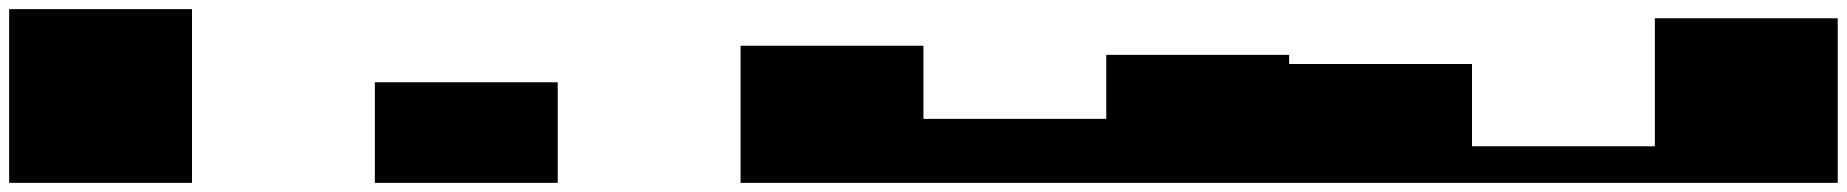

<svg xmlns="http://www.w3.org/2000/svg" viewBox="-20 -400 4040 420"><path d="M0 -380Q0 -380 0 -380Q0 -380 0 -380Q0 -380 0 -380V0Q0 0 0 0Q0 0 0 0Q0 0 0 0H400Q400 0 400 0Q400 0 400 0Q400 0 400 0V-380Q400 -380 400 -380Q400 -380 400 -380Q400 -380 400 -380Z M400 0Q400 0 400 0Q400 0 400 0Q400 0 400 0Q400 0 400 0H800Q800 0 800 0Q800 0 800 0Q800 0 800 0Q800 0 800 0Z M800 -220Q800 -220 800 -220Q800 -220 800 -220Q800 -220 800 -220V0Q800 0 800 0Q800 0 800 0Q800 0 800 0H1200Q1200 0 1200 0Q1200 0 1200 0Q1200 0 1200 0V-220Q1200 -220 1200 -220Q1200 -220 1200 -220Q1200 -220 1200 -220Z M1200 0Q1200 0 1200 0Q1200 0 1200 0Q1200 0 1200 0Q1200 0 1200 0H1600Q1600 0 1600 0Q1600 0 1600 0Q1600 0 1600 0Q1600 0 1600 0Z M1600 -300Q1600 -300 1600 -300Q1600 -300 1600 -300Q1600 -300 1600 -300V0Q1600 0 1600 0Q1600 0 1600 0Q1600 0 1600 0H2000Q2000 0 2000 0Q2000 0 2000 0Q2000 0 2000 0V-300Q2000 -300 2000 -300Q2000 -300 2000 -300Q2000 -300 2000 -300Z M2000 -140Q2000 -140 2000 -140Q2000 -140 2000 -140V0Q2000 0 2000 0Q2000 0 2000 0H2400Q2400 0 2400 0Q2400 0 2400 0V-140Q2400 -140 2400 -140Q2400 -140 2400 -140Z M2400 -280Q2400 -280 2400 -280Q2400 -280 2400 -280Q2400 -280 2400 -280V0Q2400 0 2400 0Q2400 0 2400 0Q2400 0 2400 0H2800Q2800 0 2800 0Q2800 0 2800 0Q2800 0 2800 0V-280Q2800 -280 2800 -280Q2800 -280 2800 -280Q2800 -280 2800 -280Z M2800 -260Q2800 -260 2800 -260Q2800 -260 2800 -260Q2800 -260 2800 -260V0Q2800 0 2800 0Q2800 0 2800 0Q2800 0 2800 0H3200Q3200 0 3200 0Q3200 0 3200 0Q3200 0 3200 0V-260Q3200 -260 3200 -260Q3200 -260 3200 -260Q3200 -260 3200 -260Z M3200 -80Q3200 -80 3200 -80Q3200 -80 3200 -80V0Q3200 0 3200 0Q3200 0 3200 0H3600Q3600 0 3600 0Q3600 0 3600 0V-80Q3600 -80 3600 -80Q3600 -80 3600 -80Z M3600 -360Q3600 -360 3600 -360Q3600 -360 3600 -360Q3600 -360 3600 -360V0Q3600 0 3600 0Q3600 0 3600 0Q3600 0 3600 0H4000Q4000 0 4000 0Q4000 0 4000 0Q4000 0 4000 0V-360Q4000 -360 4000 -360Q4000 -360 4000 -360Q4000 -360 4000 -360Z"/></svg>

Font: Wavefont
Style: Regular
Weight: 400
Monospace: yes
Version: Version 3.003